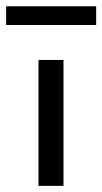

<svg xmlns="http://www.w3.org/2000/svg" viewBox="-79 -606 334 626"><path d="M46.5 0V-410.5H128V0ZM-59 -524.5V-585.5H234.5V-524.5Z"/></svg>

Font: League Spartan Thin
Style: Regular
Weight: 400
Version: Version 2.002